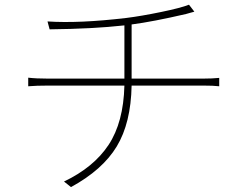

<svg xmlns="http://www.w3.org/2000/svg" viewBox="-20 -762 1040 807"><path d="M533.2 -431.6H833Q872.1 -431.6 901.4 -434.6V-399.4Q877 -402.3 834 -402.3H533.2Q530.3 -245.1 470.7 -146.5Q411.1 -47.9 278.3 24.4L249 1Q374 -58.6 436.5 -153.3Q499 -248 502.9 -402.3H183.6Q132.8 -402.3 98.6 -399.4V-435.5Q131.8 -431.6 181.6 -431.6H502.9V-655.3Q370.1 -640.6 188.5 -638.7L179.7 -671.9Q312.5 -663.1 510.7 -686.5Q573.2 -694.3 656.2 -711.4Q739.3 -728.5 774.4 -742.2L796.9 -712.9Q793 -711.9 780.8 -708.5Q768.6 -705.1 761.7 -703.1Q623 -670.9 533.2 -659.2Z"/></svg>

Font: Gen Shin Gothic ExtraLight
Style: Regular
Weight: 100
Designer: [Source Han Sans]
Ryoko NISHIZUKA  (kana & ideographs); Paul D. Hunt (Latin, Greek & Cyrillic); Wenlong ZHANG  (bopomofo
Version: Version 1.002.20150607